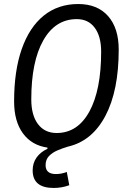

<svg xmlns="http://www.w3.org/2000/svg" viewBox="-20 -723 626 950"><path d="M245.6 207Q141.6 207 141.6 120.1Q141.6 83.5 161.1 56.2Q180.7 28.8 214.8 13.2V7.3Q136.7 -3.9 93.3 -63.5Q49.8 -123 49.8 -221.2Q49.8 -372.6 87.6 -480.5Q125.5 -588.4 196.5 -645.8Q267.6 -703.1 367.2 -703.1Q461.9 -703.1 514.6 -643.6Q567.4 -584 567.4 -477.5Q567.4 -274.4 501.5 -149.7Q435.5 -24.9 316.4 2.4Q290 10.3 264.6 21Q239.3 31.7 222.4 49.1Q205.6 66.4 205.6 94.2Q205.6 138.2 256.8 138.2Q283.7 138.2 310.5 127.9L322.8 193.4Q286.1 207 245.6 207ZM260.3 -64.9Q364.3 -64.9 422.4 -171.4Q480.5 -277.8 480.5 -467.3Q480.5 -543 448.7 -585.7Q417 -628.4 359.9 -628.4Q253.9 -628.4 194.3 -523.4Q134.8 -418.5 134.8 -231.4Q134.8 -152.8 168 -108.9Q201.2 -64.9 260.3 -64.9Z"/></svg>

Font: Cascadia Mono PL SemiLight
Style: Italic
Weight: 350
Italic angle: -10°
Monospace: yes
Designer: Aaron Bell
Foundry: Saja Typeworks
Version: Version 2404.023; ttfautohint (v1.8.4)